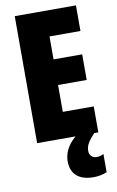

<svg xmlns="http://www.w3.org/2000/svg" viewBox="-103 -768 648 1063"><g transform="rotate(-10 221.5 -237.0)"><path d="M330 93C330 65 339 44 380 0H403V-146H229V-297H390V-441H229V-570H403V-714H59V0H275C224 43 208 89 208 129C208 198 250 240 335 240C368 240 394 232 410 225V122C400 128 389 133 371 133C345 133 330 115 330 93Z"/></g></svg>

Font: Noto Sans Arabic UI XCn Bk
Style: Regular
Weight: 900
Width: 2
Designer: Monotype Design Team, Nadine Chahine and Nizar Qandah
Foundry: Monotype Imaging Inc.
Version: Version 2.010